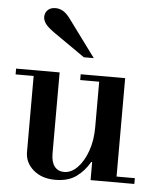

<svg xmlns="http://www.w3.org/2000/svg" viewBox="-53 -769 675 826"><g transform="rotate(5 285.0 -356.0)"><path d="M216 12Q158 12 121.5 -19.5Q85 -51 85 -97V-435H195V-100Q195 -63 210 -44Q225 -25 251 -25Q282 -25 308.5 -52Q335 -79 351.5 -125Q368 -171 368 -228L388 -78H364Q342 -39 307 -13.5Q272 12 216 12ZM368 0V-25H557V0ZM7 -425V-450H195V-425ZM368 -16V-435H478V-16ZM286 -425V-450H478V-425ZM293 -524 158 -618Q127 -640 117.5 -654.5Q108 -669 108 -682Q108 -700 120 -712Q132 -724 154 -724Q170 -724 185.5 -715.5Q201 -707 218 -684L336 -524Z"/></g></svg>

Font: Libre Bodoni
Style: Regular
Weight: 400
Designer: Pablo Impallari, Rodrigo Fuenzalida
Foundry: Impallari Type
Version: Version 2.005;gftools[0.9.23]